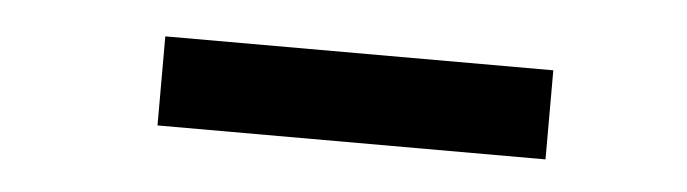

<svg xmlns="http://www.w3.org/2000/svg" viewBox="-24 -799 626 175"><g transform="rotate(5 289.0 -711.0)"><path d="M122.5 -670V-751.5H477.5V-670Z"/></g></svg>

Font: Encode Sans SemiExpanded SemiExpanded SemiBold
Style: Regular
Weight: 600
Width: 6
Designer: Multiple Designers
Foundry: Impallari Type
Version: Version 3.000; ttfautohint (v1.8.3) -l 8 -r 50 -G 200 -x 14 